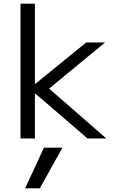

<svg xmlns="http://www.w3.org/2000/svg" viewBox="-20 -750 640 1040"><path d="M91 0V-730H169V-297H173L447 -520H549L246 -270L556 0H454L173 -242H169V0ZM196 270 318 50H218L116 270Z"/></svg>

Font: M PLUS Code Latin 60
Style: Regular
Weight: 400
Width: 7
Monospace: yes
Designer: Coji Morishita
Foundry: UNDERFOREST DESIGN
Version: Version 1.005; ttfautohint (v1.8.3)